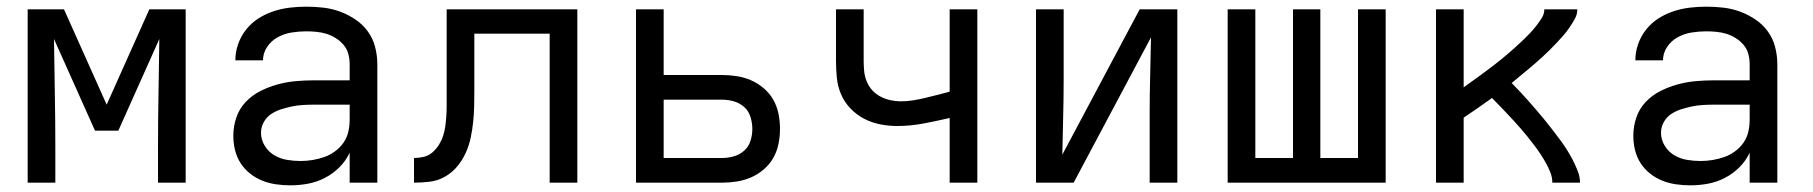

<svg xmlns="http://www.w3.org/2000/svg" viewBox="-20 -548 5440 576"><path d="M63 0V-520H172L300 -234L428 -520H537V0H454V-104Q454 -186 455.5 -267.5Q457 -349 458 -431L335 -156H265L142 -431Q143 -349 144.5 -267.5Q146 -186 146 -104V0Z M851 8Q830 8 808.5 5Q787 2 767 -6Q747 -14 730 -27.5Q713 -41 701.5 -59Q690 -77 685 -98Q680 -119 680 -141Q680 -169 689 -195.5Q698 -222 717 -242Q736 -262 760.5 -274.5Q785 -287 812 -294.5Q839 -302 866.5 -304.5Q894 -307 921 -307H1029V-355Q1029 -371 1025 -386Q1021 -401 1011 -413Q1001 -425 987.5 -433.5Q974 -442 959.5 -446.5Q945 -451 929.5 -452.5Q914 -454 899 -454Q877 -454 855 -450.5Q833 -447 813.5 -436.5Q794 -426 781.5 -407.5Q769 -389 769 -367Q769 -367 769 -367Q769 -367 769 -367H686Q686 -367 686 -367Q686 -367 686 -367Q686 -392 694.5 -416Q703 -440 718.5 -459.5Q734 -479 755 -492.5Q776 -506 800 -514Q824 -522 849 -525Q874 -528 899 -528Q925 -528 950.5 -525Q976 -522 1000.5 -513Q1025 -504 1047 -489Q1069 -474 1084 -453Q1099 -432 1105.5 -406.5Q1112 -381 1112 -355V0H1029V-90Q1018 -66 998.5 -46.5Q979 -27 955 -14.5Q931 -2 904.5 3Q878 8 851 8ZM882 -65Q900 -65 918 -68Q936 -71 953 -77Q970 -83 985 -94Q1000 -105 1010.5 -120Q1021 -135 1025 -153Q1029 -171 1029 -189V-234H921Q905 -234 888 -233Q871 -232 855 -228.5Q839 -225 823 -220Q807 -215 793 -205.5Q779 -196 771 -181Q763 -166 763 -150Q763 -129 774 -111Q785 -93 802.5 -82.5Q820 -72 840.5 -68.5Q861 -65 882 -65Z M1222 0V-74Q1237 -74 1251.5 -77.5Q1266 -81 1277.5 -91Q1289 -101 1297 -114Q1305 -127 1309.5 -141Q1314 -155 1316 -170Q1318 -185 1319 -200Q1320 -215 1320 -230Q1320 -245 1320 -260Q1320 -265 1320 -270.5Q1320 -276 1320 -281V-520H1712V0H1629V-447H1403V-279Q1403 -279 1403 -278.5Q1403 -278 1403 -278V-277Q1403 -254 1402.5 -230Q1402 -206 1399.5 -182Q1397 -158 1392 -134.5Q1387 -111 1377 -89Q1367 -67 1351.5 -48.5Q1336 -30 1315 -18Q1294 -6 1270 -3Q1246 0 1222 0Z M1888 0V-520H1971V-323H2146Q2168 -323 2190.5 -319.5Q2213 -316 2233.5 -307Q2254 -298 2271.5 -283Q2289 -268 2300 -248.5Q2311 -229 2315.5 -206.5Q2320 -184 2320 -161Q2320 -139 2315.5 -116.5Q2311 -94 2300 -74.5Q2289 -55 2271.5 -40Q2254 -25 2233.5 -16Q2213 -7 2190.5 -3.5Q2168 0 2146 0ZM2146 -74Q2164 -74 2181.5 -79Q2199 -84 2212.5 -96Q2226 -108 2231.5 -125.5Q2237 -143 2237 -161Q2237 -179 2231.5 -197Q2226 -215 2212.5 -227Q2199 -239 2181.5 -244Q2164 -249 2146 -249H1971V-74Z M2829 0V-194Q2790 -185 2750.5 -177.5Q2711 -170 2671 -170Q2646 -170 2620.5 -175Q2595 -180 2572 -192Q2549 -204 2531 -223Q2513 -242 2503 -265.5Q2493 -289 2490.5 -315Q2488 -341 2488 -366V-520H2571V-366Q2571 -350 2572.5 -334.5Q2574 -319 2580 -304Q2586 -289 2596.5 -277.5Q2607 -266 2621 -258.5Q2635 -251 2651 -247.5Q2667 -244 2682 -244Q2701 -244 2719.5 -247Q2738 -250 2756.5 -254.5Q2775 -259 2793 -263.5Q2811 -268 2829 -273V-520H2912V0Z M3088 0V-520H3171V-312Q3171 -255 3169.5 -198Q3168 -141 3167 -84L3399 -520H3512V0H3429V-208Q3429 -265 3430.5 -322Q3432 -379 3433 -436L3201 0Z M3663 0V-520H3746V-74H3859V-520H3941V-74H4054V-520H4137V0Z M4288 0V-520H4371V-286Q4383 -295 4394.5 -303Q4406 -311 4417.5 -319.5Q4429 -328 4440.5 -336.5Q4452 -345 4463 -353.5Q4474 -362 4485 -371Q4496 -380 4507 -389.5Q4518 -399 4528.5 -408.5Q4539 -418 4549.5 -428Q4560 -438 4569.5 -448Q4579 -458 4588 -469.5Q4597 -481 4605 -493.5Q4613 -506 4613 -520H4712Q4712 -505 4704.5 -491.5Q4697 -478 4688.5 -465.5Q4680 -453 4670 -441.5Q4660 -430 4650 -419.5Q4640 -409 4629 -398Q4618 -387 4607 -377Q4596 -367 4584.5 -357Q4573 -347 4561.5 -337.5Q4550 -328 4538.5 -318.5Q4527 -309 4515 -299Q4528 -286 4540.5 -272.5Q4553 -259 4565 -245.5Q4577 -232 4589 -218Q4601 -204 4613 -189.5Q4625 -175 4636 -160.5Q4647 -146 4658 -131.5Q4669 -117 4679 -101.5Q4689 -86 4697.5 -69.5Q4706 -53 4713 -35.5Q4720 -18 4720 0H4637Q4637 -16 4631 -31Q4625 -46 4617.5 -59.5Q4610 -73 4601 -86.5Q4592 -100 4582.5 -112.5Q4573 -125 4563 -137.5Q4553 -150 4542.5 -162Q4532 -174 4521.5 -185.5Q4511 -197 4500 -208.5Q4489 -220 4478 -231.5Q4467 -243 4456 -254Q4435 -239 4413.5 -224Q4392 -209 4371 -195V0Z M5051 8Q5030 8 5008.5 5Q4987 2 4967 -6Q4947 -14 4930 -27.5Q4913 -41 4901.5 -59Q4890 -77 4885 -98Q4880 -119 4880 -141Q4880 -169 4889 -195.5Q4898 -222 4917 -242Q4936 -262 4960.5 -274.5Q4985 -287 5012 -294.5Q5039 -302 5066.5 -304.5Q5094 -307 5121 -307H5229V-355Q5229 -371 5225 -386Q5221 -401 5211 -413Q5201 -425 5187.5 -433.5Q5174 -442 5159.5 -446.5Q5145 -451 5129.5 -452.5Q5114 -454 5099 -454Q5077 -454 5055 -450.5Q5033 -447 5013.5 -436.5Q4994 -426 4981.5 -407.5Q4969 -389 4969 -367Q4969 -367 4969 -367Q4969 -367 4969 -367H4886Q4886 -367 4886 -367Q4886 -367 4886 -367Q4886 -392 4894.5 -416Q4903 -440 4918.5 -459.5Q4934 -479 4955 -492.5Q4976 -506 5000 -514Q5024 -522 5049 -525Q5074 -528 5099 -528Q5125 -528 5150.5 -525Q5176 -522 5200.5 -513Q5225 -504 5247 -489Q5269 -474 5284 -453Q5299 -432 5305.5 -406.5Q5312 -381 5312 -355V0H5229V-90Q5218 -66 5198.5 -46.5Q5179 -27 5155 -14.5Q5131 -2 5104.5 3Q5078 8 5051 8ZM5082 -65Q5100 -65 5118 -68Q5136 -71 5153 -77Q5170 -83 5185 -94Q5200 -105 5210.5 -120Q5221 -135 5225 -153Q5229 -171 5229 -189V-234H5121Q5105 -234 5088 -233Q5071 -232 5055 -228.5Q5039 -225 5023 -220Q5007 -215 4993 -205.5Q4979 -196 4971 -181Q4963 -166 4963 -150Q4963 -129 4974 -111Q4985 -93 5002.5 -82.5Q5020 -72 5040.5 -68.5Q5061 -65 5082 -65Z"/></svg>

Font: Zed Mono Extended
Style: Regular
Weight: 400
Width: 7
Monospace: yes
Designer: Belleve Invis
Foundry: Belleve Invis
Version: Version 1.0.0; ttfautohint (v1.8.4)